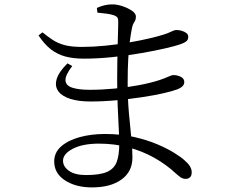

<svg xmlns="http://www.w3.org/2000/svg" viewBox="-20 -797 1040 861"><path d="M416.9 -740.3Q440.9 -738 457.5 -735.8Q474.1 -733.7 490.1 -728.8Q502.3 -724.2 506.3 -718.5Q510.3 -712.7 510.3 -697.7Q510.3 -691.6 509.6 -665.8Q508.8 -640.1 507.9 -602.3Q507 -564.6 506.2 -522.4Q505.4 -480.1 505.4 -440.8Q505.4 -377.2 507.8 -320.7Q510.2 -264.1 512.5 -220.2Q514.8 -176.2 514.8 -150.7Q514.8 -101.4 503.3 -70.8Q491.8 -40.3 460.1 -26.1Q428.4 -12 365.6 -12Q315.8 -12 289.2 -31Q262.6 -49.9 262.6 -76.3Q262.6 -107 306.5 -129.9Q350.4 -152.9 424.4 -152.9Q493.4 -152.9 555.9 -136.2Q618.4 -119.4 671.6 -89.6Q724.8 -59.7 765.5 -21.8Q779.2 -9.5 789.4 -2.2Q799.6 5.1 812.7 5.1Q824.7 5.1 832.2 -2.1Q839.7 -9.3 839.7 -23.7Q839.7 -38.9 831.1 -52.3Q822.4 -65.6 806.1 -79.5Q792.2 -92.3 761.3 -111.5Q730.4 -130.8 684.6 -150.3Q638.9 -169.7 580 -183Q521.1 -196.2 450.6 -196.2Q388.5 -196.2 336.8 -181.9Q285.1 -167.6 254.1 -140.3Q223.1 -113 223.1 -73Q223.1 -19.7 271.4 11.8Q319.7 43.4 392.7 43.4Q476.1 43.4 525 7.9Q573.9 -27.5 573.9 -90.6Q573.9 -129.6 568.8 -178.8Q563.7 -227.9 558.1 -290.1Q552.5 -352.3 552.5 -428.6Q552.5 -488.8 555.1 -533.3Q557.7 -577.9 562.1 -611.2Q566.5 -644.5 571.2 -668.3Q574.8 -687.8 582.1 -697.7Q589.4 -707.5 589.4 -723.1Q589.4 -736.4 572 -748.6Q554.5 -760.7 530.1 -769Q505.7 -777.4 483.7 -777.4Q463.8 -777.4 446.3 -772.8Q428.8 -768.2 414.3 -761.3ZM170.4 -652 152.7 -638.1Q178.9 -598.6 208.2 -575.8Q237.6 -553 273.6 -543.5Q309.5 -534 355.6 -534Q419 -534 486.3 -541.1Q553.6 -548.3 614.9 -559Q676.2 -569.7 722.7 -580.5Q769.3 -591.3 791.3 -599.3Q805.7 -604.5 814.9 -611.3Q824.2 -618.1 824.2 -631.4Q824.2 -642 816.2 -648.5Q808.1 -654.9 796 -658.6Q783.8 -662.4 772 -662.4Q761.7 -662.4 748.3 -655.5Q734.9 -648.6 714.5 -642.1Q690.3 -634.3 648.9 -624.6Q607.4 -614.9 556.4 -606.1Q505.4 -597.4 451.3 -592Q397.2 -586.6 347 -586.6Q300.3 -586.6 270.2 -594.6Q240.1 -602.7 217.5 -617.4Q194.9 -632 170.4 -652ZM303.9 -500.9 282.6 -512.9Q242.9 -473.4 234 -441.8Q225 -410.3 241.6 -387.8Q258.2 -365.2 295.3 -353.6Q332.4 -341.9 384.8 -341.9Q442.7 -341.9 502.4 -347.4Q562 -352.9 616.4 -361.1Q670.8 -369.3 712.5 -378.8Q754.2 -388.3 776.7 -396.9Q790.4 -402.5 798.4 -410.4Q806.4 -418.3 806.4 -429.1Q806.4 -444.8 790.8 -452.6Q775.2 -460.3 758.6 -460.3Q749.8 -460.3 735.5 -453.5Q721.2 -446.7 695.7 -438.1Q655.2 -424.9 602.6 -415Q550 -405.1 493.2 -399.7Q436.3 -394.3 382.5 -394.3Q332.9 -394.3 304 -403.8Q275.1 -413.3 273.6 -436.3Q272.1 -459.3 303.9 -500.9Z"/></svg>

Font: Noto Serif SC
Style: Regular
Weight: 200
Designer: Ryoko NISHIZUKA 西塚涼子 (kana & ideographs); Frank Grießhammer (Latin, Greek & Cyrillic); Wenlong ZHANG 张文龙 (bopomofo); San
Foundry: Adobe
Version: Version 2.001;hotconv 1.1.0;makeotfexe 2.6.0